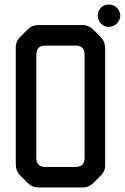

<svg xmlns="http://www.w3.org/2000/svg" viewBox="-20 -822 553 851"><path d="M70 -44 103 -11Q123 9 152 9H345Q374 9 394 -11L426 -43Q448 -65 446 -93V-609Q446 -638 426 -658L394 -690Q373 -711 345 -711H151Q122 -711 102 -691L70 -659Q49 -638 50 -609V-93Q50 -64 70 -44ZM141 -122V-580Q141 -620 181 -620H315Q355 -620 355 -580V-122Q355 -82 315 -82H181Q141 -82 141 -122ZM462 -703Q484 -703 498.5 -718.5Q513 -734 513 -753Q513 -771 499 -786.5Q485 -802 462 -802Q441 -802 427 -787.5Q413 -773 413 -753Q413 -734 426.5 -718.5Q440 -703 462 -703Z"/></svg>

Font: WD-XL Lubrifont TC
Style: Regular
Weight: 400
Designer: [WD-XL Lubrifont] Copyright 2020-2022 (c) NightFurySL2001, Skr-ZERO; [ZCOOL QingKe HuangYou] Copyright 2018-2022 (c) The
Version: Version 2.001;hotconv 1.1.1;makeotfexe 2.6.0